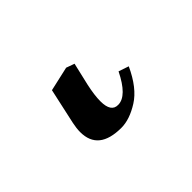

<svg xmlns="http://www.w3.org/2000/svg" viewBox="-42 -40 416 416"><g transform="rotate(-45 165.5 167.5)"><path d="M106.9 91.8 163.1 79.1 182.1 85.9 169.9 138.2Q164.1 165 164.1 183.1Q164.1 216.3 186 215.8Q212.9 215.8 237.8 165L261.2 172.9Q240.2 218.8 210.7 237.3Q181.2 255.9 155.8 255.9Q85.9 255.9 85.9 199.2Q85.9 188 88.9 173.8Z"/></g></svg>

Font: Linux Libertine
Style: Italic
Weight: 400
Italic angle: -12°
Designer: Philipp H. Poll
Foundry: Philipp H. Poll
Version: Version 5.1.6 ; ttfautohint (v0.9)